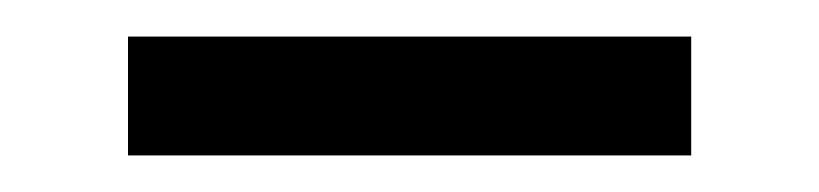

<svg xmlns="http://www.w3.org/2000/svg" viewBox="-20 -748 448 105"><path d="M50 -663V-728H358V-663Z"/></svg>

Font: PT Serif Caption
Style: Semibold
Weight: 600
Designer: A.Korolkova, O.Umpeleva, V.Yefimov
Foundry: ParaType Ltd
Version: Version 1.00;May 2, 2020;FontCreator 12.0.0.2544 64-bit